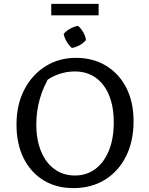

<svg xmlns="http://www.w3.org/2000/svg" viewBox="-20 -960 765 989"><path d="M358 9Q270 9 204 -31.5Q138 -72 101.5 -145.5Q65 -219 65 -318Q65 -420 104.5 -497Q144 -574 213.5 -618Q283 -662 371 -662Q460 -662 527 -621Q594 -580 631 -507Q668 -434 668 -336Q668 -233 629.5 -155.5Q591 -78 521 -34.5Q451 9 358 9ZM366 -56Q426 -56 471 -89.5Q516 -123 541 -184.5Q566 -246 566 -330Q566 -411 541.5 -470Q517 -529 472 -560.5Q427 -592 364 -592Q323 -592 281 -577.5Q239 -563 204 -533L241 -576Q167 -456 167 -320Q167 -240 191.5 -180.5Q216 -121 261 -88.5Q306 -56 366 -56ZM382 -827Q398 -813 409 -793.5Q420 -774 423 -754Q410 -738 390 -727Q370 -716 350 -713Q335 -726 323.5 -745.5Q312 -765 308 -785Q321 -801 341 -812Q361 -823 382 -827ZM244 -881V-940H488V-881Z"/></svg>

Font: Piazzolla 24pt Medium
Style: Regular
Weight: 500
Designer: Juan Pablo del Peral
Foundry: Huerta Tipografica
Version: Version 2.005